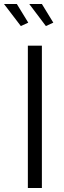

<svg xmlns="http://www.w3.org/2000/svg" viewBox="-50 -938 318 958"><path d="M-30 -918H34L91 -825L54 -808ZM96 -918H159L216 -825L179 -808ZM89 0V-710H159V0Z"/></svg>

Font: Raleway-v4020
Style: Regular
Weight: 400
Designer: Matt McInerney, Pablo Impallari, Rodrigo Fuenzalida
Foundry: Matt McInerney, Pablo Impallari, Rodrigo Fuenzalida
Version: Version 4.020;PS 004.020;hotconv 1.0.88;makeotf.lib2.5.64775